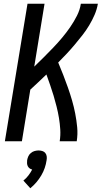

<svg xmlns="http://www.w3.org/2000/svg" viewBox="-20 -755 543 1026"><path d="M6 0 127 -735H218L163 -399Q189 -424 214 -449Q239 -474 264 -500Q289 -526 312 -553.5Q335 -581 355 -610Q375 -639 391 -670.5Q407 -702 412 -735H503Q498 -705 485.5 -676Q473 -647 456.5 -619.5Q440 -592 420 -566.5Q400 -541 379 -516Q358 -491 336 -467.5Q314 -444 291 -421Q305 -388 318 -354.5Q331 -321 343 -287Q355 -253 365 -218.5Q375 -184 382 -148Q389 -112 392.5 -75Q396 -38 390 0H299Q304 -32 302 -63.5Q300 -95 295 -125Q290 -155 282.5 -185Q275 -215 266.5 -243.5Q258 -272 248 -300.5Q238 -329 228 -357Q207 -337 185.5 -316.5Q164 -296 142 -276L97 0ZM142 251 105 210Q120 198 131.5 183Q143 168 152 151Q144 149 138 144.5Q132 140 128.5 133Q125 126 124.5 117.5Q124 109 125 101Q127 90 131.5 80Q136 70 145 62.5Q154 55 165 52Q176 49 186 49Q196 49 206 52Q216 55 222 62.5Q228 70 229.5 80Q231 90 229 101Q226 122 219 142.5Q212 163 200.5 182.5Q189 202 174.5 219Q160 236 142 251Z"/></svg>

Font: Iosevka Curly Medium
Style: Italic
Weight: 500
Italic angle: -9°
Monospace: yes
Designer: Belleve Invis
Foundry: Belleve Invis
Version: Version 22.1.2; ttfautohint (v1.8.4)